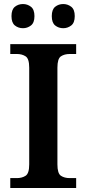

<svg xmlns="http://www.w3.org/2000/svg" viewBox="-20 -933 430 953"><path d="M31 0V-49H64Q89 -49 107 -60.5Q125 -72 125 -117V-597Q125 -642 107 -653.5Q89 -665 64 -665H31V-714H358V-665H326Q300 -665 282.5 -653.5Q265 -642 265 -597V-117Q265 -72 282.5 -60.5Q300 -49 326 -49H358V0ZM294 -793Q271 -793 254 -806.5Q237 -820 237 -853Q237 -886 254 -899.5Q271 -913 294 -913Q316 -913 333.5 -899.5Q351 -886 351 -853Q351 -820 333.5 -806.5Q316 -793 294 -793ZM94 -793Q71 -793 54 -806.5Q37 -820 37 -853Q37 -886 54 -899.5Q71 -913 94 -913Q116 -913 133.5 -899.5Q151 -886 151 -853Q151 -820 133.5 -806.5Q116 -793 94 -793Z"/></svg>

Font: Noto Serif Tibetan SemiBold
Style: Regular
Weight: 600
Designer: Monotype Design Team
Foundry: Monotype Imaging Inc.
Version: Version 2.103; ttfautohint (v1.8.4.7-5d5b)